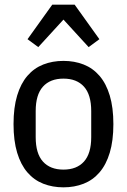

<svg xmlns="http://www.w3.org/2000/svg" viewBox="-20 -791 544 823"><path d="M252 12Q205 12 165.5 -3.5Q126 -19 97.5 -52Q69 -85 53.5 -136.5Q38 -188 38 -259Q38 -330 53.5 -381.5Q69 -433 97.5 -466Q126 -499 165.5 -514.5Q205 -530 252 -530Q299 -530 338.5 -514.5Q378 -499 406.5 -466Q435 -433 450.5 -381.5Q466 -330 466 -259Q466 -188 450.5 -136.5Q435 -85 406.5 -52Q378 -19 338.5 -3.5Q299 12 252 12ZM252 -64Q309 -64 340 -98.5Q371 -133 371 -203V-315Q371 -385 340 -419.5Q309 -454 252 -454Q195 -454 164 -419.5Q133 -385 133 -315V-203Q133 -133 164 -98.5Q195 -64 252 -64ZM300 -771 406 -623 360 -589 252 -707 144 -589 98 -623 204 -771Z"/></svg>

Font: IBM Plex Sans Cond Text
Style: Regular
Weight: 450
Width: 3
Designer: Mike Abbink, Paul van der Laan, Pieter van Rosmalen
Foundry: Bold Monday
Version: Version 1.3